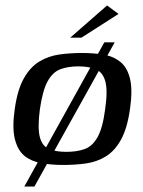

<svg xmlns="http://www.w3.org/2000/svg" viewBox="-20 -598 525 703"><path d="M34 -199Q44 -270 67.5 -311.5Q91 -353 124.5 -373Q158 -393 197.5 -398.5Q237 -404 280 -404Q323 -404 359 -398Q395 -392 420.5 -371.5Q446 -351 456 -310Q466 -269 456 -199Q446 -128 423 -86.5Q400 -45 367 -25Q334 -5 294.5 0.5Q255 6 212 6Q169 6 132 -0.5Q95 -7 70 -27Q45 -47 34.5 -88.5Q24 -130 34 -199ZM365 -198Q375 -267 365.5 -300.5Q356 -334 330.5 -344.5Q305 -355 267 -355Q229 -355 201 -344.5Q173 -334 154.5 -300.5Q136 -267 126 -198Q117 -129 126 -95.5Q135 -62 160.5 -52Q186 -42 223 -42Q261 -42 289.5 -52Q318 -62 337 -95.5Q356 -129 365 -198ZM69 85 362 -443H400L106 85ZM237 -460 372 -578 414 -547 278 -460Z"/></svg>

Font: Genos Medium
Style: Italic
Weight: 500
Italic angle: -8°
Designer: Robert E. Leuschke
Foundry: Robert E. Leuschke
Version: Version 1.010